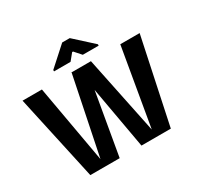

<svg xmlns="http://www.w3.org/2000/svg" viewBox="-157 -919 1126 1099"><g transform="rotate(-30 405.5 -369.0)"><path d="M341 -563H469L405 -410L334 0H140L17 -563H145L236 -50ZM663 -563H791L672 0H478L405 -410L339 -563H469L575 -50ZM257 -618V-627L380 -738H430L552 -627V-618H447L408 -662H402L366 -618Z"/></g></svg>

Font: Darker Grotesque Light ExtraBold
Style: Regular
Weight: 800
Version: Version 1.000;gftools[0.9.28]